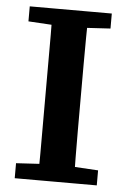

<svg xmlns="http://www.w3.org/2000/svg" viewBox="-50 -701 487 739"><g transform="rotate(5 193.5 -332.0)"><path d="M35 0V-58L170 -66H217L352 -58V0ZM124 0Q125 -51 125 -101.5Q125 -152 125 -203.5Q125 -255 125 -306V-358Q125 -409 125 -460Q125 -511 125 -562Q125 -613 124 -664H263Q262 -614 261.5 -563Q261 -512 261 -461Q261 -410 261 -358V-307Q261 -256 261 -204.5Q261 -153 261.5 -102Q262 -51 263 0ZM35 -606V-664H352V-606L217 -598H170Z"/></g></svg>

Font: Source Serif 4 SemiBold
Style: Regular
Weight: 600
Designer: Frank Grießhammer
Foundry: Adobe Systems Incorporated
Version: Version 4.004;hotconv 1.0.116;makeotfexe 2.5.65601